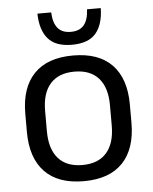

<svg xmlns="http://www.w3.org/2000/svg" viewBox="-51 -726 622 781"><g transform="rotate(-5 260.0 -335.5)"><path d="M260.1 12.3Q155.2 12.3 100.8 -44.5Q46.4 -101.2 46.4 -207.7V-281.9Q46.4 -388 100.9 -444.5Q155.3 -500.9 260.1 -500.9Q364.9 -500.9 419.1 -444.5Q473.4 -388 473.4 -281.9V-207.7Q473.4 -101.2 419.1 -44.5Q364.9 12.3 260.1 12.3ZM260.1 -53.7Q324.8 -53.7 358.6 -92.2Q392.5 -130.7 392.5 -203V-286.6Q392.5 -358.5 358.7 -396.7Q324.9 -435 260.1 -435Q195.3 -435 161.5 -396.7Q127.7 -358.5 127.7 -286.6V-203Q127.7 -130.7 161.5 -92.2Q195.3 -53.7 260.1 -53.7ZM260.1 -544.7Q193.6 -544.7 162.9 -580.4Q132.2 -616.2 131 -683.1H187.2Q189 -640.7 206.6 -619.1Q224.3 -597.4 260.1 -597.4Q296 -597.4 313.9 -618.9Q331.7 -640.3 333.5 -683.1H389.6Q388.5 -616.2 358 -580.4Q327.5 -544.7 260.1 -544.7Z"/></g></svg>

Font: Anek Latin Medium
Style: Regular
Weight: 500
Designer: Yesha Goshar
Foundry: Ek Type
Version: Version 1.003